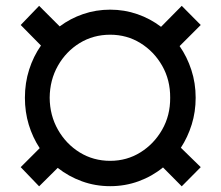

<svg xmlns="http://www.w3.org/2000/svg" viewBox="-20 -636 766 666"><path d="M362.3 9.8Q310.5 9.8 264.2 -7.1Q217.8 -23.9 180.2 -53.7L115.7 10.3L51.8 -56.2L117.7 -122.1Q93.3 -159.2 79.8 -203.4Q66.4 -247.6 66.4 -296.9Q66.4 -348.6 81.1 -394.5Q95.7 -440.4 122.1 -478L51.8 -549.3L115.7 -615.7L187 -544.4Q223.6 -571.8 268.3 -587.2Q313 -602.5 362.3 -602.5Q411.6 -602.5 456.5 -586.9Q501.5 -571.3 538.6 -543L610.4 -615.7L676.3 -549.3L603 -476.1Q628.9 -439 643.8 -393.3Q658.7 -347.7 658.7 -296.9Q658.7 -248 645 -204.1Q631.3 -160.2 607.4 -123.5L676.3 -56.2L610.4 10.3L545.4 -55.2Q507.8 -24.4 460.9 -7.3Q414.1 9.8 362.3 9.8ZM362.3 -78.1Q419.9 -78.1 467 -107.4Q514.2 -136.7 542.5 -186.3Q570.8 -235.8 570.3 -296.9Q570.8 -358.4 542.5 -408Q514.2 -457.5 467 -486.6Q419.9 -515.6 362.3 -515.6Q303.7 -515.6 256.3 -486.6Q209 -457.5 180.9 -408Q152.8 -358.4 152.3 -296.9Q152.8 -235.8 180.9 -186.3Q209 -136.7 256.3 -107.4Q303.7 -78.1 362.3 -78.1Z"/></svg>

Font: Inter Display Semi Bold
Style: Regular
Weight: 600
Designer: Rasmus Andersson
Foundry: rsms
Version: Version 4.000;git-37864ae